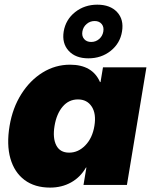

<svg xmlns="http://www.w3.org/2000/svg" viewBox="-20 -811 662 842"><path d="M199.7 11.7Q132.3 11.7 87.6 -21.7Q43 -55.2 25.6 -116Q8.3 -176.8 22 -258.8Q35.2 -337.9 73.5 -398.4Q111.8 -459 167.2 -493.2Q222.7 -527.3 287.1 -527.3Q385.3 -527.3 418.5 -451.2H420.9L431.6 -515.6H622.1L536.6 0H346.2L358.9 -76.2H356.9Q332.5 -33.7 291.7 -11Q251 11.7 199.7 11.7ZM283.2 -141.6Q323.2 -141.6 354.2 -173.6Q385.3 -205.6 394 -258.8Q402.8 -312 382.3 -343.5Q361.8 -375 321.8 -375Q281.7 -375 254.9 -343.5Q228 -312 219.2 -258.8Q210.4 -205.6 226.8 -173.6Q243.2 -141.6 283.2 -141.6ZM367.7 -555.2Q311.5 -555.2 281.2 -588.1Q251 -621.1 259.3 -672.9Q268.1 -725.1 309.3 -757.8Q350.6 -790.5 406.7 -790.5Q463.4 -790.5 493.7 -757.8Q523.9 -725.1 515.1 -672.9Q506.8 -621.1 465.6 -588.1Q424.3 -555.2 367.7 -555.2ZM379.9 -627Q399.9 -627 414.8 -639.9Q429.7 -652.8 433.1 -672.9Q436.5 -692.9 425.8 -705.8Q415 -718.8 395 -718.8Q375 -718.8 359.9 -705.8Q344.7 -692.9 341.3 -672.9Q337.9 -652.8 348.9 -639.9Q359.9 -627 379.9 -627Z"/></svg>

Font: Inter Display Black
Style: Italic
Weight: 900
Italic angle: -9.39999°
Designer: Rasmus Andersson
Foundry: rsms
Version: Version 4.000;git-a52131595